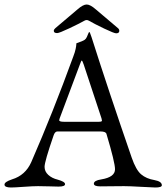

<svg xmlns="http://www.w3.org/2000/svg" viewBox="-22 -828 739 853"><path d="M232 -681Q217 -681 217 -691Q217 -697 224 -703L322 -786Q347 -808 363 -808Q379 -808 404 -786L502 -703Q508 -698 508 -691Q508 -680 494 -680Q485 -680 441 -701Q397 -722 373 -736Q363 -742 353 -736Q330 -723 285.5 -702Q241 -681 232 -681ZM333 -542 243 -302Q241 -296 241 -294Q241 -287 262 -287H417Q431 -287 431 -292Q431 -294 429 -302L350 -541Q344 -559 341 -559Q339 -559 333 -542ZM668 5Q656 5 605 2Q554 -1 529 -1Q508 -1 471 -0.5Q434 0 424 0Q395 0 395 -12Q395 -26 428 -31Q489 -41 489 -76Q489 -106 451 -233Q448 -244 424 -244H233Q222 -244 216 -226Q176 -110 176 -87Q176 -66 192.5 -51Q209 -36 234 -30Q267 -21 267 -10Q267 1 238 1Q231 1 199.5 0Q168 -1 147 -1Q124 -1 83 2Q42 5 27 5Q-2 5 -2 -8Q-2 -20 31 -31Q91 -49 117 -108Q213 -328 304 -578Q311 -596 314 -610.5Q317 -625 317 -630.5Q317 -636 318 -636Q345 -645 354 -651Q360 -655 364 -664Q368 -673 370.5 -679.5Q373 -686 375 -686Q377 -686 385 -662Q459 -429 563 -128Q582 -73 605 -53.5Q628 -34 664 -28Q697 -22 697 -5Q697 5 668 5Z"/></svg>

Font: EB Garamond SC 12
Style: Regular
Weight: 400
Version: Version 0.016 ; ttfautohint (v0.97) -l 8 -r 50 -G 200 -x 0 -